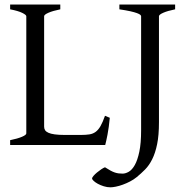

<svg xmlns="http://www.w3.org/2000/svg" viewBox="-20 -635 821 841"><path d="M460.9 -119.1Q457 -76.7 450.9 -45.4Q444.8 -14.2 440.9 0H24.4V-21Q57.6 -27.8 76.4 -35.9Q95.2 -43.9 95.2 -50.8V-564Q95.2 -569.8 77.4 -578.6Q59.6 -587.4 24.4 -594.2V-615.2H244.1V-594.2Q210.9 -587.4 192.1 -579.1Q173.3 -570.8 173.3 -564V-80.1Q173.3 -71.3 177.5 -64.7Q181.6 -58.1 191.9 -53.5Q202.1 -48.8 219.7 -46.4Q237.3 -43.9 264.2 -43.9H334Q356.4 -43.9 371.8 -46.4Q387.2 -48.8 398.9 -57.4Q410.6 -65.9 420.2 -82.5Q429.7 -99.1 439.9 -127.9ZM747.1 -594.2Q713.9 -587.4 695.1 -579.1Q676.3 -570.8 676.3 -564V-100.1Q676.3 -42 668.2 -3.2Q660.2 35.6 646.7 62.5Q633.3 89.4 615.7 107.2Q598.1 125 579.1 140.6Q565.9 151.4 550 159.7Q534.2 168 518.1 173.8Q502 179.7 487.5 182.6Q473.1 185.5 463.9 185.5Q449.2 185.5 434.6 180.9Q419.9 176.3 408.7 170.2Q397.5 164.1 390.4 157.5Q383.3 150.9 383.3 146.5Q383.3 142.6 389.6 135.3Q396 127.9 404.8 120.6Q413.6 113.3 423.3 106.7Q433.1 100.1 439.9 97.7Q453.6 106.4 463.9 112.1Q474.1 117.7 482.9 120.6Q491.7 123.5 499.8 124.5Q507.8 125.5 517.1 125.5Q529.8 125.5 544.2 117.2Q558.6 108.9 570.6 87.6Q582.5 66.4 590.3 29.3Q598.1 -7.8 598.1 -64.9V-564Q598.1 -566.9 594.2 -570.3Q590.3 -573.7 579.8 -577.6Q569.3 -581.5 550.8 -585.7Q532.2 -589.8 502.9 -594.2V-615.2H747.1Z"/></svg>

Font: Gentium Unicode
Style: Regular
Weight: 400
Version: Version 1.009